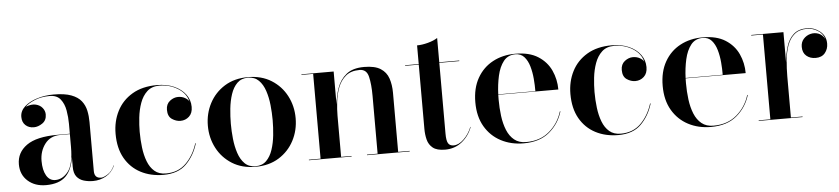

<svg xmlns="http://www.w3.org/2000/svg" viewBox="-39 -802 4475 1024"><g transform="rotate(-5 2198.0 -290.0)"><path d="M257 -252H323V-305Q323 -340.5 316.7 -376.8Q310.4 -413.1 291 -437.6Q271.6 -462 232.6 -462Q187.1 -462 152.2 -447.1Q117.2 -432.2 101.8 -415.8Q132.6 -428.1 155.6 -422.6Q178.5 -417 191.2 -401Q204 -385 204 -366Q204 -334.5 181.1 -318.8Q158.2 -303 135 -303Q108 -303 90.5 -319.2Q73 -335.5 73 -364Q73 -395.4 98.7 -418.8Q124.4 -442.1 165.9 -455.1Q207.5 -468 255 -468Q313.5 -468 348.9 -454.7Q384.4 -441.4 402.5 -418.4Q420.6 -395.4 426.8 -366.1Q433 -336.9 433 -305V-42.8Q433 -4 469 -4Q482 -4 504.2 -17.8Q526.5 -31.5 541 -63H543Q525.8 -25.5 493.8 -7.8Q461.8 10 425 10Q398.5 10 375.2 3.1Q351.9 -3.8 337.4 -22.1Q323 -40.5 323 -75V-128.5Q314.5 -60.8 279.1 -25.4Q243.6 10 173 10Q113.8 10 75.9 -23.8Q38 -57.5 38 -113Q38 -176 91.2 -214Q144.5 -252 257 -252ZM224.8 -12.8Q264 -12.8 293.5 -50.2Q323 -87.8 323 -181V-250H271Q218.5 -250 189.2 -211.4Q160 -172.8 160 -120.2Q160 -71.5 177 -42.1Q194 -12.8 224.8 -12.8Z M973.6 -367.2Q963.1 -411.8 919.1 -438.9Q875 -466 820.8 -466Q779.9 -466 754.9 -442.8Q730 -419.6 717 -383.2Q704 -346.9 699.5 -306.1Q695 -265.2 695 -230Q695 -187.2 700.1 -145.7Q705.1 -104.1 718.1 -70.4Q731 -36.6 754.6 -16.4Q778.2 3.8 815.4 3.8Q881.1 3.8 923.1 -37.8Q965 -79.2 985 -143H988Q968.5 -77.8 924.6 -33.9Q880.8 10 802 10Q733.5 10 680.2 -17.9Q626.9 -45.9 596.4 -99.4Q566 -153 566 -230Q566 -297 593.8 -351.4Q621.6 -405.9 675.6 -437.9Q729.5 -470 808 -470Q860 -470 899.4 -452.5Q938.8 -435 960.8 -405.1Q982.8 -375.2 982.8 -338.2Q982.8 -304.5 963.4 -286.8Q944 -269 917 -269Q893.8 -269 871.9 -283.7Q850 -298.4 850 -333.8Q850 -364.5 870.9 -380.9Q891.8 -397.2 915 -397.2Q936.2 -397.2 952.6 -387.6Q969 -378 973.6 -367.2Z M1060 -230Q1060 -295 1088.6 -349.6Q1117.1 -404.1 1169.8 -437.1Q1222.5 -470 1295 -470Q1367.5 -470 1420.2 -437.1Q1472.9 -404.1 1501.4 -349.6Q1530 -295 1530 -230Q1530 -165 1501.4 -110.4Q1472.9 -55.9 1420.2 -22.9Q1367.5 10 1295 10Q1222.5 10 1169.8 -22.9Q1117.1 -55.9 1088.6 -110.4Q1060 -165 1060 -230ZM1183 -230Q1183 -191 1187.3 -149.5Q1191.6 -108 1203.4 -72.5Q1215.1 -37 1237.2 -15Q1259.4 7 1295 7Q1330.6 7 1352.8 -15Q1374.9 -37 1386.6 -72.5Q1398.4 -108 1402.7 -149.5Q1407 -191 1407 -230Q1407 -269 1402.7 -310.5Q1398.4 -352 1386.6 -387.5Q1374.9 -423 1352.8 -445Q1330.6 -467 1295 -467Q1259.4 -467 1237.2 -445Q1215.1 -423 1203.4 -387.5Q1191.6 -352 1187.3 -310.5Q1183 -269 1183 -230Z M1581 -3H1643.6V-457H1581V-460H1753.6V-283.9Q1757.8 -328.1 1772.7 -371Q1787.6 -413.9 1821.7 -441.9Q1855.8 -470 1917 -470Q1974.5 -470 2005.2 -450.4Q2035.9 -430.8 2047.4 -396.6Q2059 -362.5 2059 -319V-3H2120.6V0H1892V-3H1949V-312Q1949 -375 1939.2 -415.6Q1929.5 -456.2 1891.8 -456.2Q1845.4 -456.2 1817.8 -433Q1790.1 -409.8 1776.3 -373.5Q1762.5 -337.2 1758.1 -297.1Q1753.6 -256.9 1753.6 -223V-3H1809.6V0H1581Z M2456 -102Q2438 -54 2399.9 -23.5Q2361.8 7 2310 7Q2266 7 2244.4 -10.3Q2222.9 -27.6 2215.9 -55.1Q2209 -82.5 2209 -113V-457H2136V-460H2209V-560Q2236 -560 2267.8 -568.6Q2299.5 -577.2 2319 -590V-460H2426V-457H2319V-77.4Q2319 -39.9 2327.9 -25.8Q2336.8 -11.6 2357 -11.6Q2384 -11.6 2411.2 -37.6Q2438.5 -63.5 2454 -102Z M2940 -143Q2920.5 -77.8 2868.5 -33.9Q2816.5 10 2730.2 10Q2662.8 10 2608.8 -18.3Q2554.9 -46.6 2523.4 -100.3Q2492 -154 2492 -230Q2492 -306 2522.6 -359.7Q2553.1 -413.4 2606.2 -441.7Q2659.2 -470 2726.8 -470Q2801.2 -470 2848.1 -440.2Q2895 -410.4 2917 -362.4Q2939 -314.5 2939 -260H2617.4Q2617 -247.2 2617 -234Q2617 -189 2622.5 -146.4Q2628 -103.9 2641.9 -69.8Q2655.8 -35.8 2680.6 -15.7Q2705.4 4.4 2744 4.4Q2819.2 4.4 2868.8 -38.1Q2918.2 -80.5 2937 -143ZM2726.8 -467Q2686.8 -467 2663.6 -437.6Q2640.4 -408.1 2629.9 -361.2Q2619.4 -314.4 2617.5 -262H2816.2Q2816.5 -292.8 2813.5 -328.2Q2810.5 -363.6 2801.4 -395.2Q2792.2 -426.9 2774.3 -446.9Q2756.4 -467 2726.8 -467Z M3408.6 -367.2Q3398.1 -411.8 3354.1 -438.9Q3310 -466 3255.8 -466Q3214.9 -466 3189.9 -442.8Q3165 -419.6 3152 -383.2Q3139 -346.9 3134.5 -306.1Q3130 -265.2 3130 -230Q3130 -187.2 3135.1 -145.7Q3140.1 -104.1 3153.1 -70.4Q3166 -36.6 3189.6 -16.4Q3213.2 3.8 3250.4 3.8Q3316.1 3.8 3358.1 -37.8Q3400 -79.2 3420 -143H3423Q3403.5 -77.8 3359.6 -33.9Q3315.8 10 3237 10Q3168.5 10 3115.2 -17.9Q3061.9 -45.9 3031.4 -99.4Q3001 -153 3001 -230Q3001 -297 3028.8 -351.4Q3056.6 -405.9 3110.6 -437.9Q3164.5 -470 3243 -470Q3295 -470 3334.4 -452.5Q3373.8 -435 3395.8 -405.1Q3417.8 -375.2 3417.8 -338.2Q3417.8 -304.5 3398.4 -286.8Q3379 -269 3352 -269Q3328.8 -269 3306.9 -283.7Q3285 -298.4 3285 -333.8Q3285 -364.5 3305.9 -380.9Q3326.8 -397.2 3350 -397.2Q3371.2 -397.2 3387.6 -387.6Q3404 -378 3408.6 -367.2Z M3943 -143Q3923.5 -77.8 3871.5 -33.9Q3819.5 10 3733.2 10Q3665.8 10 3611.8 -18.3Q3557.9 -46.6 3526.4 -100.3Q3495 -154 3495 -230Q3495 -306 3525.6 -359.7Q3556.1 -413.4 3609.2 -441.7Q3662.2 -470 3729.8 -470Q3804.2 -470 3851.1 -440.2Q3898 -410.4 3920 -362.4Q3942 -314.5 3942 -260H3620.4Q3620 -247.2 3620 -234Q3620 -189 3625.5 -146.4Q3631 -103.9 3644.9 -69.8Q3658.8 -35.8 3683.6 -15.7Q3708.4 4.4 3747 4.4Q3822.2 4.4 3871.8 -38.1Q3921.2 -80.5 3940 -143ZM3729.8 -467Q3689.8 -467 3666.6 -437.6Q3643.4 -408.1 3632.9 -361.2Q3622.4 -314.4 3620.5 -262H3819.2Q3819.5 -292.8 3816.5 -328.2Q3813.5 -363.6 3804.4 -395.2Q3795.2 -426.9 3777.3 -446.9Q3759.4 -467 3729.8 -467Z M3989 -3H4051.6V-457H3989V-460H4161.6V-297.9Q4165.5 -344.5 4177.9 -383.7Q4190.2 -422.9 4216.6 -446.4Q4243 -470 4288.6 -470Q4326.1 -470 4357.4 -445.1Q4388.6 -420.2 4388.6 -379Q4388.6 -350 4371.3 -329Q4354 -308 4321 -308Q4291.8 -308 4271.9 -324.7Q4252 -341.4 4252 -373Q4252 -398.4 4266.9 -415.2Q4281.9 -432 4303.6 -437.8Q4325.4 -443.5 4346.8 -435.8Q4368.2 -428 4381.2 -404.2Q4370.8 -435.6 4343.6 -451.3Q4316.4 -467 4288.6 -467Q4246 -467 4220.6 -445.4Q4195.1 -423.9 4182.4 -388.1Q4169.8 -352.4 4165.7 -309.2Q4161.6 -266.1 4161.6 -223V-3H4224V0H3989Z"/></g></svg>

Font: Bodoni* 72 Medium
Style: Regular
Weight: 500
Version: Version 1.002; ttfautohint (v0.97) -l 8 -r 50 -G 200 -x 14 -